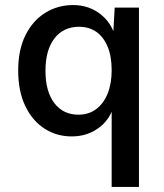

<svg xmlns="http://www.w3.org/2000/svg" viewBox="-20 -530 651 760"><path d="M422 210V-150L436 -136Q425 -67 377 -28.5Q329 10 264 10Q204 10 156 -21Q108 -52 80 -110.5Q52 -169 52 -251Q52 -333 81 -391Q110 -449 159.5 -479.5Q209 -510 269 -510Q335 -510 382.5 -470Q430 -430 441 -363L426 -357L434 -500H530V210ZM291 -76Q331 -76 360.5 -98Q390 -120 406 -159.5Q422 -199 422 -252Q422 -308 405.5 -346.5Q389 -385 360.5 -404.5Q332 -424 293 -424Q231 -424 195.5 -378Q160 -332 160 -250Q160 -168 195 -122Q230 -76 291 -76Z"/></svg>

Font: Kantumruy Pro Medium
Style: Regular
Weight: 500
Designer: Sovichet Tep
Foundry: Sovichet Tep
Version: Version 1.002